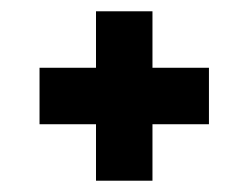

<svg xmlns="http://www.w3.org/2000/svg" viewBox="-20 -420 440 340"><path d="M150 -100V-200H50V-300H150V-400H250V-300H350V-200H250V-100Z"/></svg>

Font: Tokeely Brookings
Style: Regular
Weight: 400
Designer: Peter Wiegel
Foundry: Peter Wiegel
Version: Version 2.001